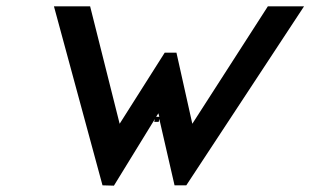

<svg xmlns="http://www.w3.org/2000/svg" viewBox="-20 -592 978 605"><path d="M150 -572 303 -8 339 -7 468 -217 466 -208H480L482 -217L530 -8H567L938 -572H824L586 -202L536 -426H499L357 -202L264 -572ZM472 -224C472 -224 479 -235 479 -235C479 -235 482 -224 482 -224Z"/></svg>

Font: Charger Eco
Style: Obl
Weight: 1000
Designer: Jasper
Foundry: Cannot Into Space Fonts
Version: Version 1.1